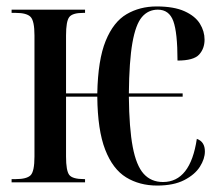

<svg xmlns="http://www.w3.org/2000/svg" viewBox="-20 -566 688 596"><path d="M468 10Q413 10 371.5 -15.5Q330 -41 306.5 -101.5Q283 -162 282 -266H185V-80Q185 -36 195 -23Q205 -10 241 -10H244V0H16V-10H29Q63 -10 75 -22Q87 -34 87 -80V-456Q87 -501 75 -513.5Q63 -526 29 -526H16V-536H244V-526H238Q205 -526 195 -513Q185 -500 185 -456V-276H282Q284 -380 308 -439Q332 -498 373 -522Q414 -546 466 -546Q520 -546 553 -531Q586 -516 600.5 -492.5Q615 -469 615 -443Q615 -415 598 -396.5Q581 -378 531 -378Q531 -465 518 -500.5Q505 -536 470 -536Q440 -536 420.5 -513Q401 -490 391 -433Q381 -376 380 -276H547V-266H380Q381 -168 392 -110Q403 -52 426 -26.5Q449 -1 486 -1Q571 -1 591 -135Q616 -126 616 -96Q616 -73 600.5 -48.5Q585 -24 552 -7Q519 10 468 10Z"/></svg>

Font: Noto Serif Display ExtraCondensed Medium
Style: Regular
Weight: 500
Width: 2
Designer: Monotype Design Team
Foundry: Monotype Imaging Inc.
Version: Version 2.009